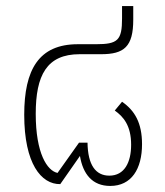

<svg xmlns="http://www.w3.org/2000/svg" viewBox="-20 -604 546 634"><path d="M344 10C414 10 449 -46 449 -128C449 -198 425 -239 383 -268L359 -239C387 -219 413 -190 413 -126C413 -68 391 -24 341 -24C296 -24 270 -59 269 -133H241L170 -33C136 -40 98 -97 98 -228C98 -355 134 -425 243 -425H314C390 -425 420 -450 420 -539V-584H383V-543C383 -471 369 -458 297 -458H237C108 -458 60 -374 60 -225C60 -64 116 5 179 4L244 -89C254 -29 285 10 344 10Z"/></svg>

Font: Noto Sans Thai SemCond ExtLt
Style: Regular
Weight: 200
Width: 4
Designer: Monotype Design Team
Foundry: Monotype Imaging Inc.
Version: Version 2.002